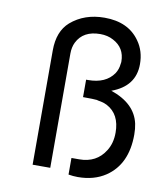

<svg xmlns="http://www.w3.org/2000/svg" viewBox="-84 -800 778 890"><g transform="rotate(10 305.5 -354.5)"><path d="M301.8 -349.1V-431.2H311Q394 -431.2 431.2 -484.9Q444.8 -505.9 446.8 -530.8Q448.2 -536.1 448.2 -542Q448.2 -606.9 392.1 -636.2Q365.2 -650.9 330.1 -650.9Q250 -650.9 220.2 -590.8Q209 -567.9 209 -538.1V0H126V-538.1Q126 -627.9 178.2 -673.8Q242.2 -729 336.9 -729Q449.2 -729 502.9 -651.9Q535.2 -606.9 535.2 -544.9Q535.2 -440.9 425.8 -400.9Q541 -361.8 561 -270Q565.9 -247.1 565.9 -219.2Q565.9 -79.1 472.2 -16.1Q418 20 341.8 20L319.8 19L297.9 16.1V-62H306.2H334Q416 -62 456.1 -127Q479 -163.1 479 -212.9Q479 -299.8 416 -333Q402.8 -339.8 388.2 -342.8L370.1 -346.2L369.1 -347.2Q353 -349.1 301.8 -349.1Z"/></g></svg>

Font: SolaimanLipi
Style: Normal
Weight: 400
Designer: Solaiman Karim
Foundry: Al Mamun Sumon
Version: Version 2.000